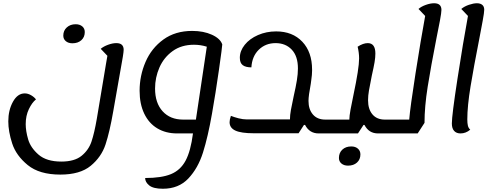

<svg xmlns="http://www.w3.org/2000/svg" viewBox="-20 -795 3006 1180"><path d="M740 -489Q740 -478 735 -446.5Q730 -415 720 -361L676 -111Q654 16 628.5 93Q603 170 537.5 224Q472 278 351 278Q222 278 150.5 219.5Q79 161 55 87Q31 13 31 -49Q31 -118 59.5 -169.5Q88 -221 132 -221Q152 -221 171.5 -209.5Q191 -198 201 -184Q177 -165 157.5 -124.5Q138 -84 138 -32Q138 10 153 61.5Q168 113 217 155.5Q266 198 357 198Q438 198 481.5 162.5Q525 127 542.5 74.5Q560 22 575 -65Q634 -417 631 -400L640 -452L599 -495Q617 -510 644.5 -520Q672 -530 695 -530Q740 -530 740 -489ZM369 -576Q369 -607 390.5 -626.5Q412 -646 445 -646Q470 -646 485.5 -633Q501 -620 501 -598Q501 -567 480 -548Q459 -529 425 -529Q400 -529 384.5 -542Q369 -555 369 -576Z M1346 -522Q1346 -509 1325.5 -365Q1305 -221 1283 -97Q1258 46 1227.5 142.5Q1197 239 1137.5 302Q1078 365 981 365Q922 365 897 344.5Q872 324 872 299Q973 299 1031 275Q1089 251 1120.5 192.5Q1152 134 1166 25H1068Q999 25 947 -6Q895 -37 866.5 -96.5Q838 -156 838 -237Q838 -330 874.5 -414.5Q911 -499 984 -552Q1057 -605 1161 -605Q1231 -605 1282.5 -581.5Q1334 -558 1346 -522ZM1105 -60H1184L1251 -508Q1213 -520 1172 -520Q1095 -520 1041 -481Q987 -442 960 -380.5Q933 -319 933 -251Q933 -162 979.5 -111Q1026 -60 1105 -60Z M2016 -60 2003 25H1938Q1882 25 1855 -27H1848L1815 24H1539Q1462 24 1426.5 7.5Q1391 -9 1391 -44Q1391 -59 1399 -83Q1419 -75 1446 -68Q1473 -61 1498 -61H1762Q1762 -87 1768 -120Q1774 -153 1785 -204Q1798 -261 1804.5 -301Q1811 -341 1811 -374Q1811 -450 1773 -490Q1735 -530 1674 -530Q1612 -530 1570.5 -489.5Q1529 -449 1525 -381Q1490 -381 1472 -394.5Q1454 -408 1454 -440Q1454 -482 1484 -519.5Q1514 -557 1565.5 -579.5Q1617 -602 1677 -602Q1778 -602 1838 -538.5Q1898 -475 1898 -367V-360Q1898 -336 1893 -303L1890 -280Q1876 -206 1876 -175Q1876 -123 1903 -91.5Q1930 -60 1979 -60Z M2382 -60 2369 25H2303Q2247 25 2220 -27H2214L2180 25H2001L2014 -60H2127V-61Q2127 -81 2134.5 -122.5Q2142 -164 2152 -210Q2187 -375 2187 -436Q2187 -470 2178 -508Q2212 -530 2240 -530Q2287 -530 2287 -466Q2287 -442 2282 -412.5Q2277 -383 2265 -330Q2253 -270 2247.5 -238.5Q2242 -207 2242 -179Q2242 -124 2269 -92Q2296 -60 2345 -60ZM2063 176Q2063 144 2084 124.5Q2105 105 2139 105Q2164 105 2179.5 118.5Q2195 132 2195 154Q2195 185 2174 204Q2153 223 2119 223Q2094 223 2078.5 210Q2063 197 2063 176Z M2693 -734Q2693 -718 2684 -669.5Q2675 -621 2663 -563Q2628 -385 2608.5 -262Q2589 -139 2589 -40L2547 25H2367L2381 -60H2495Q2501 -135 2533.5 -342.5Q2566 -550 2593 -697L2552 -740Q2569 -755 2597 -765Q2625 -775 2648 -775Q2693 -775 2693 -734Z M2870 2Q2843 25 2810 25Q2785 25 2771 9.5Q2757 -6 2757 -36Q2757 -86 2791.5 -310.5Q2826 -535 2856 -697L2815 -740Q2834 -756 2862 -765.5Q2890 -775 2911 -775Q2932 -775 2944 -765Q2956 -755 2956 -735Q2956 -719 2946.5 -667Q2937 -615 2925 -553Q2892 -386 2872 -264.5Q2852 -143 2852 -61Q2852 -38 2855.5 -23Q2859 -8 2870 2Z"/></svg>

Font: Lemonada Light
Style: Regular
Weight: 300
Designer: Mohamed Gaber (Arabic) Eduardo Tunni (Latin)
Foundry: Kief Type Foundry
Version: Version 3.006